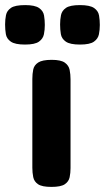

<svg xmlns="http://www.w3.org/2000/svg" viewBox="-90 -725 412 754"><path d="M112 9Q75 9 59.5 -1.5Q44 -12 40.5 -29.5Q37 -47 37 -66V-415Q37 -435 40.5 -452Q44 -469 60 -479.5Q76 -490 113 -490Q149 -490 164.5 -479Q180 -468 183.5 -450.5Q187 -433 187 -413V-65Q187 -46 183.5 -29Q180 -12 164.5 -1.5Q149 9 112 9ZM224 -550Q185 -550 168.5 -561.5Q152 -573 149 -591Q146 -609 146 -629Q146 -648 149.5 -665.5Q153 -683 169 -694Q185 -705 224 -705Q263 -705 279.5 -693.5Q296 -682 299 -664Q302 -646 302 -627Q302 -608 298.5 -590.5Q295 -573 279 -561.5Q263 -550 224 -550ZM8 -550Q-31 -550 -47.5 -561.5Q-64 -573 -67 -591Q-70 -609 -70 -629Q-70 -648 -66.5 -665.5Q-63 -683 -47 -694Q-31 -705 9 -705Q47 -705 63.5 -693.5Q80 -682 83 -664Q86 -646 86 -627Q86 -608 82.5 -590.5Q79 -573 63 -561.5Q47 -550 8 -550Z"/></svg>

Font: Fredoka SemiBold
Style: Regular
Weight: 600
Designer: Ben Nathan
Foundry: Milena B. Brandão, Ben Nathan
Version: Version 2.001